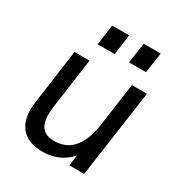

<svg xmlns="http://www.w3.org/2000/svg" viewBox="-167 -814 881 939"><g transform="rotate(30 273.5 -344.5)"><path d="M207 8C269 8 324.5 -14.5 364 -61.5L355 0H439L509 -493H424L390 -250C372 -124 316 -66 231 -66C172 -66 142 -96 142 -165C142 -178 143 -193 145 -209L185 -493H100L57 -183C55 -168 54 -154 54 -141C54 -44 110 8 207 8ZM179 -582H275L291 -697H195ZM356 -582H452L469 -697H373Z"/></g></svg>

Font: HK Grotesk
Style: Italic
Weight: 400
Italic angle: -16°
Designer: Alfredo Marco Pradil
Foundry: Hanken Design Co.
Version: Version 3.001;FEAKit 1.0